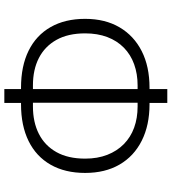

<svg xmlns="http://www.w3.org/2000/svg" viewBox="27 -798 792 886"><g transform="rotate(-90 423.0 -355.0)"><path d="M391 21V-78L410 -61H385Q288 -61 216.5 -97Q145 -133 106.5 -199.5Q68 -266 68 -358Q68 -451 106 -517.5Q144 -584 215 -619Q286 -654 385 -654H410L391 -637V-731H455V-637L437 -654H461Q561 -654 632 -619Q703 -584 741 -517.5Q779 -451 779 -358Q779 -266 740 -199.5Q701 -133 630 -97Q559 -61 461 -61H437L455 -78V21ZM392 -99V-616L409 -599H375Q302 -599 248 -571.5Q194 -544 164 -490.5Q134 -437 134 -358Q134 -301 151.5 -256Q169 -211 201 -179.5Q233 -148 277 -132Q321 -116 375 -116H409ZM455 -99 437 -116H472Q525 -116 569.5 -132Q614 -148 646 -179.5Q678 -211 695 -256Q712 -301 712 -358Q712 -437 682 -490.5Q652 -544 598.5 -571.5Q545 -599 472 -599H437L455 -616Z"/></g></svg>

Font: Nunito Sans 11pt Light
Style: Regular
Weight: 300
Version: Version 3.101;gftools[0.9.27]